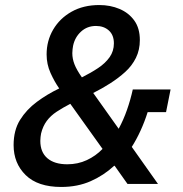

<svg xmlns="http://www.w3.org/2000/svg" viewBox="-20 -730 725 762"><path d="M486 0 435 -72H433Q392 -34 340 -11Q288 12 223 12Q130 12 82 -35Q34 -82 34 -154Q34 -213 59.5 -254Q85 -295 126 -325.5Q167 -356 215 -379Q196 -406 180.5 -440.5Q165 -475 165 -514Q165 -568 191 -612.5Q217 -657 264 -683.5Q311 -710 374 -710Q418 -710 454.5 -694.5Q491 -679 513 -648.5Q535 -618 535 -571Q535 -532 519.5 -500.5Q504 -469 477 -444.5Q450 -420 417 -399Q384 -378 350 -361L451 -219Q470 -254 484 -294Q498 -334 507 -375H657L639 -285H566Q554 -247 538 -212Q522 -177 503 -147L607 0ZM361 -627Q326 -627 301.5 -604.5Q277 -582 270 -548Q269 -542 268 -534.5Q267 -527 267 -519Q267 -497 275.5 -475Q284 -453 305 -423Q341 -441 369.5 -460Q398 -479 415 -503Q432 -527 432 -558Q432 -591 412 -609Q392 -627 361 -627ZM247 -78Q289 -78 324.5 -94.5Q360 -111 387 -139L259 -318Q230 -303 205.5 -287Q181 -271 165.5 -250Q150 -229 143 -200Q142 -194 141 -186.5Q140 -179 140 -171Q140 -126 168 -102Q196 -78 247 -78Z"/></svg>

Font: IBM Plex Sans Medium
Style: Italic
Weight: 500
Italic angle: -11.31°
Designer: Mike Abbink, Paul van der Laan, Pieter van Rosmalen
Foundry: Bold Monday
Version: Version 3.201